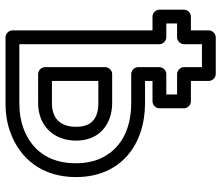

<svg xmlns="http://www.w3.org/2000/svg" viewBox="-73 -703 801 695"><g transform="rotate(90 327.5 -355.5)"><path d="M322 -557H248C233 -557 223 -543 223 -532V-455C223 -440 237 -430 248 -430H353C456 -430 526 -386 556 -313C566 -289 571 -261 571 -230C571 -125 517 -67 445 -40C418 -30 388 -25 353 -25H140V-532C140 -547 126 -557 115 -557H65V-596H115C130 -596 140 -610 140 -621V-686H223V-621C223 -606 237 -596 248 -596H322ZM353 -480H273V-507H347C358 -507 372 -517 372 -532V-621C372 -632 362 -646 347 -646H273V-711C273 -722 263 -736 248 -736H115C104 -736 90 -726 90 -711V-646H40C29 -646 15 -636 15 -621V-532C15 -521 25 -507 40 -507H90V0C90 11 100 25 115 25H353C393 25 430 19 463 6C551 -27 621 -104 621 -230C621 -392 504 -480 353 -480ZM489 -231C489 -316 428 -361 353 -361H248C233 -361 223 -347 223 -336V-118C223 -103 237 -93 248 -93H353C432 -93 489 -146 489 -231ZM439 -231C439 -171 407 -143 353 -143H273V-311H353C408 -311 439 -287 439 -231Z"/></g></svg>

Font: Asimov
Style: NarOu
Weight: 500
Designer: Google
Version: Version 2.000980; 2014